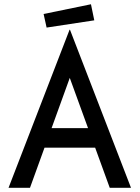

<svg xmlns="http://www.w3.org/2000/svg" viewBox="-20 -895 665 915"><path d="M311.5 -753.3H313.5L604.3 0H503L312.5 -523.8L122.9 0H20.7ZM204.5 -284.3H420.9L451.7 -191.4H173.7ZM187.8 -828.3 413.5 -874.7 429.3 -798.1 202.1 -763.6Z"/></svg>

Font: Lineal Thin
Style: Regular
Weight: 200
Designer: Created by Frank Adebiaye with contributions from Anton Moglia & Ariel Martín Pérez
Created by Frank ADEBIAYE with FontF
Foundry: Velvetyne Type Foundry
Version: Version 2.000;Glyphs 3.2 (3227)